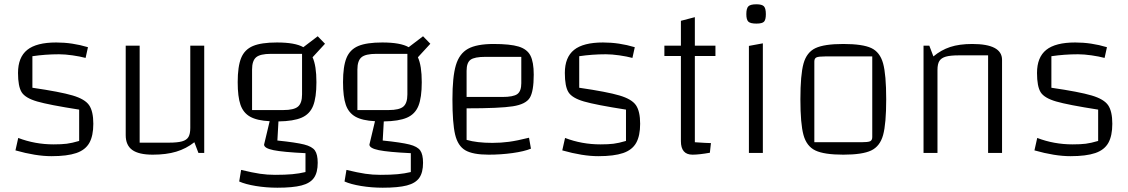

<svg xmlns="http://www.w3.org/2000/svg" viewBox="-20 -713 5257 895"><path d="M242 -515Q317 -515 390 -493L379 -443Q353 -450 318 -455Q283 -460 255 -460Q192 -460 131 -451V-304Q261 -285 318.5 -268Q376 -251 395.5 -222.5Q415 -194 415 -136Q415 -80 396.5 -47Q378 -14 335.5 0.5Q293 15 220 15Q147 15 52 -12L65 -70Q143 -40 230 -40Q267 -40 291 -43Q315 -46 349 -56V-202Q208 -224 153 -240Q98 -256 81 -283Q64 -310 64 -373Q64 -446 107 -480.5Q150 -515 242 -515Z M932 0H905L886 -50Q848 -20 801.5 -6Q755 8 692 8Q627 8 596.5 -14Q566 -36 566 -83V-500H631V-48H766Q807 -48 828.5 -54Q850 -60 858.5 -74.5Q867 -89 867 -117V-500H932Z M1461 46Q1461 91 1443.5 116Q1426 141 1385.5 151.5Q1345 162 1273 162Q1221 162 1172.5 154Q1124 146 1095 133L1104 79Q1158 92 1192 97Q1226 102 1262 102Q1310 102 1342.5 99Q1375 96 1404 89V1Q1299 -4 1255 -13Q1211 -22 1211 -39L1237 -148Q1178 -151 1146 -169Q1114 -187 1101 -224.5Q1088 -262 1088 -330Q1088 -403 1104 -442.5Q1120 -482 1159 -498.5Q1198 -515 1271 -515Q1356 -515 1394 -493L1461 -544L1495 -509L1437 -446Q1455 -407 1455 -330Q1455 -258 1439.5 -219.5Q1424 -181 1386 -164.5Q1348 -148 1278 -147L1273 -58Q1360 -49 1397.5 -39.5Q1435 -30 1448 -11.5Q1461 7 1461 46ZM1155 -200H1301Q1350 -200 1369 -216Q1388 -232 1388 -273V-462H1243Q1193 -462 1174 -446Q1155 -430 1155 -389Z M1952 46Q1952 91 1934.5 116Q1917 141 1876.5 151.5Q1836 162 1764 162Q1712 162 1663.5 154Q1615 146 1586 133L1595 79Q1649 92 1683 97Q1717 102 1753 102Q1801 102 1833.5 99Q1866 96 1895 89V1Q1790 -4 1746 -13Q1702 -22 1702 -39L1728 -148Q1669 -151 1637 -169Q1605 -187 1592 -224.5Q1579 -262 1579 -330Q1579 -403 1595 -442.5Q1611 -482 1650 -498.5Q1689 -515 1762 -515Q1847 -515 1885 -493L1952 -544L1986 -509L1928 -446Q1946 -407 1946 -330Q1946 -258 1930.5 -219.5Q1915 -181 1877 -164.5Q1839 -148 1769 -147L1764 -58Q1851 -49 1888.5 -39.5Q1926 -30 1939 -11.5Q1952 7 1952 46ZM1646 -200H1792Q1841 -200 1860 -216Q1879 -232 1879 -273V-462H1734Q1684 -462 1665 -446Q1646 -430 1646 -389Z M2446 -71 2455 -20Q2423 -7 2369 0.5Q2315 8 2258 8Q2184 8 2149 -12.5Q2114 -33 2101.5 -86Q2089 -139 2089 -250Q2089 -355 2105 -409Q2121 -463 2161.5 -485.5Q2202 -508 2281 -508Q2358 -508 2397.5 -496Q2437 -484 2452.5 -454Q2468 -424 2468 -365Q2468 -287 2449.5 -257Q2431 -227 2370.5 -217.5Q2310 -208 2155 -208V-61Q2203 -47 2275 -47Q2315 -47 2352.5 -52Q2390 -57 2446 -71ZM2155 -383V-261H2321Q2373 -261 2391.5 -274.5Q2410 -288 2410 -325V-448H2243Q2192 -448 2173.5 -434.5Q2155 -421 2155 -383Z M2791 -515Q2866 -515 2939 -493L2928 -443Q2902 -450 2867 -455Q2832 -460 2804 -460Q2741 -460 2680 -451V-304Q2810 -285 2867.5 -268Q2925 -251 2944.5 -222.5Q2964 -194 2964 -136Q2964 -80 2945.5 -47Q2927 -14 2884.5 0.5Q2842 15 2769 15Q2696 15 2601 -12L2614 -70Q2692 -40 2779 -40Q2816 -40 2840 -43Q2864 -46 2898 -56V-202Q2757 -224 2702 -240Q2647 -256 2630 -283Q2613 -310 2613 -373Q2613 -446 2656 -480.5Q2699 -515 2791 -515Z M3219 -452V-50Q3276 -46 3294 -46L3289 -1Q3239 8 3208 8Q3154 8 3154 -55V-452H3077V-500H3154V-616L3219 -633V-500H3315V-452Z M3536 -511V0H3471V-499ZM3459 -647Q3459 -674 3468.5 -683.5Q3478 -693 3506 -693Q3532 -693 3541 -683.5Q3550 -674 3550 -647Q3550 -621 3541.5 -612Q3533 -603 3506 -603Q3478 -603 3468.5 -612Q3459 -621 3459 -647Z M3711 -250Q3711 -364 3725.5 -416.5Q3740 -469 3781 -488.5Q3822 -508 3911 -508Q4001 -508 4041.5 -489Q4082 -470 4096.5 -417.5Q4111 -365 4111 -250Q4111 -136 4096.5 -83.5Q4082 -31 4041 -11.5Q4000 8 3911 8Q3822 8 3781 -11.5Q3740 -31 3725.5 -83.5Q3711 -136 3711 -250ZM3995 -50Q4026 -50 4036 -54.5Q4046 -59 4046 -74V-450H3827Q3796 -450 3786 -445.5Q3776 -441 3776 -426V-50Z M4285 -500H4312L4331 -450Q4367 -480 4409.5 -494Q4452 -508 4512 -508Q4651 -508 4651 -434V0H4586V-455H4451Q4410 -455 4389 -449Q4368 -443 4359 -429Q4350 -415 4350 -387V0H4285Z M4992 -515Q5067 -515 5140 -493L5129 -443Q5103 -450 5068 -455Q5033 -460 5005 -460Q4942 -460 4881 -451V-304Q5011 -285 5068.5 -268Q5126 -251 5145.5 -222.5Q5165 -194 5165 -136Q5165 -80 5146.5 -47Q5128 -14 5085.5 0.5Q5043 15 4970 15Q4897 15 4802 -12L4815 -70Q4893 -40 4980 -40Q5017 -40 5041 -43Q5065 -46 5099 -56V-202Q4958 -224 4903 -240Q4848 -256 4831 -283Q4814 -310 4814 -373Q4814 -446 4857 -480.5Q4900 -515 4992 -515Z"/></svg>

Font: Changa ExtraLight
Style: Regular
Weight: 275
Designer: Eduardo Rodriguez Tunni
Foundry: Eduardo Rodriguez Tunni
Version: Version 2.002; ttfautohint (v1.5) -l 8 -r 50 -G 200 -x 14 -H